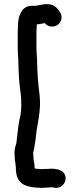

<svg xmlns="http://www.w3.org/2000/svg" viewBox="-20 -768 388 932"><path d="M233 141H234L242 143C269 149 292 130 297 109C308 61 257 46 211 52H203C198 52 192 52 186 53C181 53 176 53 171 52L155 51C151 51 149 50 148 47C148 32 146 20 143 7V3C143 -4 142 -12 141 -20V-26C146 -45 148 -64 152 -85C155 -105 156 -128 160 -148L163 -166C165 -177 167 -188 169 -201L173 -237C178 -289 167 -336 164 -384L162 -418C161 -428 161 -438 161 -447C160 -458 160 -468 160 -479C159 -497 157 -515 157 -533V-612C157 -618 157 -625 158 -632C158 -639 158 -645 159 -650C174 -650 183 -654 197 -656C204 -647 213 -642 224 -640C262 -632 292 -672 273 -706C257 -733 237 -753 193 -747C175 -745 164 -740 149 -740H135C91 -740 72 -702 68 -659C68 -646 66 -626 66 -612V-533C66 -513 68 -494 69 -475C69 -465 69 -455 70 -446C70 -435 70 -424 71 -413L73 -379C74 -366 75 -353 77 -341L81 -309C82 -299 83 -288 83 -277C85 -244 81 -210 74 -185C68 -155 66 -127 62 -95L60 -79C60 -76 60 -74 59 -71C55 -60 52 -49 51 -36C49 -25 52 -9 52 3C52 14 56 26 56 37C57 41 57 44 57 47C57 80 65 106 86 122C103 135 124 139 148 142L165 143C172 144 180 144 187 144C193 143 198 143 203 143C214 143 223 141 233 141Z"/></svg>

Font: Dictator
Style: Regular
Weight: 500
Version: Version MIL.1277